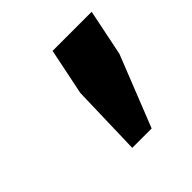

<svg xmlns="http://www.w3.org/2000/svg" viewBox="-94 -808 455 455"><g transform="rotate(-45 133.5 -581.0)"><path d="M107 -433 112 -612 136 -729H267L243 -612L172 -433Z"/></g></svg>

Font: Mona Sans ExtraLight
Style: Bold Italic
Weight: 700
Italic angle: -11.6951°
Version: Version 2.000